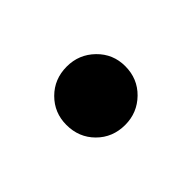

<svg xmlns="http://www.w3.org/2000/svg" viewBox="-43 -240 346 346"><g transform="rotate(-45 130.0 -67.5)"><path d="M130 7Q98 7 76.5 -14.5Q55 -36 55 -68Q55 -99 76.5 -120.5Q98 -142 130 -142Q161 -142 183 -120.5Q205 -99 205 -68Q205 -36 183 -14.5Q161 7 130 7Z"/></g></svg>

Font: Albert Sans SemiBold
Style: Regular
Weight: 600
Designer: Andreas Rasmussen
Foundry: a.Foundry
Version: Version 1.025